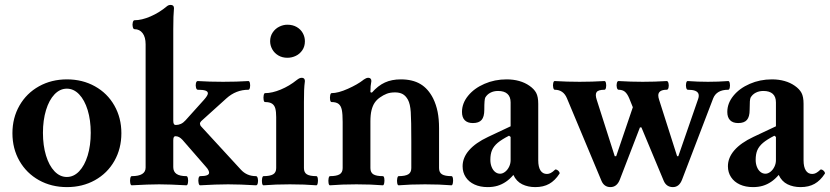

<svg xmlns="http://www.w3.org/2000/svg" viewBox="-20 -746 3359 777"><path d="M30.3 -207Q30.3 -269 58.8 -318.8Q87.4 -368.7 137.7 -396.7Q188.1 -424.8 251 -424.8Q313.9 -424.8 364.2 -396.7Q414.6 -368.7 442.9 -318.8Q471.2 -269 471.2 -207Q471.2 -144.5 442.9 -94.7Q414.6 -44.9 364.2 -16.8Q313.9 11.2 251 11.2Q188.1 11.2 137.7 -16.8Q87.4 -44.9 58.8 -94.7Q30.3 -144.5 30.3 -207ZM347.2 -208.6Q347.2 -259.8 334.8 -300.5Q322.3 -341.2 300.3 -364.2Q278.3 -387.2 250.5 -387.2Q222.7 -387.2 200.6 -364.2Q178.6 -341.1 166.2 -300.4Q153.8 -259.6 153.8 -208.4Q153.8 -157.2 166.2 -116.5Q178.6 -75.8 200.6 -52.8Q222.6 -29.8 250.5 -29.8Q278.3 -29.8 300.3 -52.8Q322.3 -75.9 334.8 -116.6Q347.2 -157.3 347.2 -208.6Z M513.2 -33.2Q569.3 -33.2 569.3 -67.9V-566.9Q569.3 -595.7 557.1 -611.8Q544.9 -627.9 524.4 -627.9Q519.5 -627.9 517.3 -637Q515.1 -646 517.3 -655Q519.5 -664.1 524.4 -664.1Q553.7 -664.1 589.6 -679.7Q625.5 -695.3 656.2 -721.2Q659.2 -723.6 662.8 -724.9Q666.5 -726.1 670.4 -726.1Q684.1 -726.1 684.1 -712.9Q681.2 -685.1 681.2 -627.9V-257.8Q681.2 -248.5 683.6 -244.4Q686 -240.2 691.4 -240.2Q702.1 -240.2 711.9 -244.6Q721.7 -249 730.5 -258.8L805.2 -341.8Q813.5 -351.1 817.4 -357.7Q821.3 -364.3 821.3 -368.2Q821.3 -376 811.3 -379.4Q801.3 -382.8 780.3 -382.8Q775.4 -382.8 773.2 -391.6Q771 -400.4 772.9 -409.2Q774.9 -418 780.3 -418Q827.1 -415 882.8 -415Q938.5 -415 985.4 -418Q989.7 -418 991.5 -409.2Q993.2 -400.4 991.5 -391.6Q989.7 -382.8 985.4 -382.8Q960 -382.8 937.7 -374Q915.5 -365.2 896.5 -348.1L794.4 -255.9Q792 -253.4 790.8 -251.2Q789.6 -249 789.1 -247.1Q789.1 -243.7 790.3 -240.2Q791.5 -236.8 794.4 -233.9L955.1 -59.1Q966.8 -46.4 981.9 -39.8Q997.1 -33.2 1016.1 -33.2Q1021 -33.2 1023.2 -23.9Q1025.4 -14.6 1023.4 -5.4Q1021.5 3.9 1016.1 3.9Q981 2 955.8 1Q930.7 0 903.3 0Q876 0 850.6 1Q825.2 2 790 3.9Q785.6 3.9 783.7 -5.4Q781.7 -14.6 783.4 -23.9Q785.2 -33.2 790 -33.2Q808.1 -33.2 817.1 -36.6Q826.2 -40 826.2 -46.9Q826.2 -51.3 823.2 -57.4Q820.3 -63.5 813.5 -70.8L718.3 -180.2Q711.4 -187.5 704.6 -191.2Q697.8 -194.8 689.5 -194.8Q685.5 -194.8 683.3 -190.7Q681.2 -186.5 681.2 -178.2V-69.8Q681.2 -51.3 694.3 -42.2Q707.5 -33.2 734.4 -33.2Q738.8 -33.2 740.5 -23.9Q742.2 -14.6 740.5 -5.4Q738.8 3.9 734.4 3.9Q698.2 2 673.1 1Q647.9 0 624 0Q600.1 0 575 1Q549.8 2 513.2 3.9Q508.8 3.9 507.1 -5.4Q505.4 -14.6 507.1 -23.9Q508.8 -33.2 513.2 -33.2Z M1046.4 -33.2Q1072.8 -33.2 1085.2 -40.5Q1097.7 -47.9 1097.7 -65.9V-272Q1097.7 -293.9 1094.2 -306.9Q1090.8 -319.8 1081.1 -326.4Q1071.3 -333 1052.7 -333Q1048.3 -333 1046.9 -342Q1045.4 -351.1 1047.1 -360.1Q1048.8 -369.1 1052.7 -369.1Q1081.1 -369.1 1116 -383.5Q1150.9 -397.9 1181.2 -422.4Q1187.5 -427.2 1191.9 -429.2Q1196.3 -431.2 1201.7 -431.2Q1207.5 -431.2 1210.7 -427.7Q1213.9 -424.3 1213.9 -418Q1211.4 -398.9 1210.7 -380.1Q1210 -361.3 1210 -333V-65.9Q1210 -47.9 1221.9 -40.5Q1233.9 -33.2 1260.3 -33.2Q1264.6 -33.2 1266.1 -23.9Q1267.6 -14.6 1265.9 -5.4Q1264.2 3.9 1260.3 3.9Q1212.9 0 1153.3 0Q1093.8 0 1046.4 3.9Q1042 3.9 1040.5 -5.4Q1039.1 -14.6 1040.8 -23.9Q1042.5 -33.2 1046.4 -33.2ZM1073.2 -579.1Q1073.2 -599.1 1083.5 -614.5Q1093.8 -629.9 1109.9 -637.9Q1126 -646 1143.1 -646Q1164.6 -646 1180.7 -636.7Q1196.8 -627.4 1205.3 -612.1Q1213.9 -596.7 1213.9 -579.1Q1213.9 -558.1 1203.6 -543Q1193.4 -527.8 1177.2 -520Q1161.1 -512.2 1143.1 -512.2Q1122.1 -512.2 1106.2 -521.7Q1090.3 -531.2 1081.8 -546.6Q1073.2 -562 1073.2 -579.1Z M1321.8 -333Q1317.4 -333 1315.9 -342Q1314.5 -351.1 1316.2 -360.1Q1317.9 -369.1 1321.8 -369.1Q1348.6 -369.1 1387.9 -386.7Q1427.2 -404.3 1450.2 -422.4L1451.7 -423.8Q1457.5 -427.7 1461.7 -429.4Q1465.8 -431.2 1470.7 -431.2Q1476.6 -431.2 1479.7 -427.7Q1482.9 -424.3 1482.9 -418Q1481 -407.7 1480 -397.5Q1479 -387.2 1479 -373L1484.9 -371.1Q1509.8 -399.4 1537.6 -412.1Q1565.4 -424.8 1602.1 -424.8Q1649.4 -424.8 1681.2 -406Q1712.9 -387.2 1732.9 -347.7Q1745.1 -322.8 1751 -293.5Q1756.8 -264.2 1756.8 -227.1V-69.8H1644.5V-172.9Q1644.5 -259.8 1642.3 -292.5Q1640.1 -325.2 1630.9 -342.3Q1621.6 -358.9 1609.1 -365.5Q1596.7 -372.1 1578.6 -372.1Q1559.1 -372.1 1545.2 -366.7Q1531.2 -361.3 1517.6 -351.6Q1504.9 -342.8 1496.6 -330.8Q1488.3 -318.8 1483.6 -300.3Q1479 -281.7 1479 -254.9V-69.8H1366.7V-252.4Q1366.7 -284.7 1363.3 -301.3Q1359.9 -317.9 1350.3 -325.4Q1340.8 -333 1321.8 -333ZM1315.4 -33.2Q1341.8 -33.2 1354.2 -40.5Q1366.7 -47.9 1366.7 -65.9V-98.6H1479V-65.9Q1479 -47.9 1491 -40.5Q1502.9 -33.2 1529.3 -33.2Q1533.7 -33.2 1535.2 -23.9Q1536.6 -14.6 1534.9 -5.4Q1533.2 3.9 1529.3 3.9Q1481.9 0 1422.4 0Q1362.8 0 1315.4 3.9Q1311 3.9 1309.6 -5.4Q1308.1 -14.6 1309.8 -23.9Q1311.5 -33.2 1315.4 -33.2ZM1593.3 -33.2Q1619.6 -33.2 1632.1 -40.5Q1644.5 -47.9 1644.5 -65.9V-98.6H1756.8V-65.9Q1756.8 -47.9 1768.8 -40.5Q1780.8 -33.2 1807.1 -33.2Q1811.5 -33.2 1813 -23.9Q1814.5 -14.6 1812.7 -5.4Q1811 3.9 1807.1 3.9Q1759.8 0 1700.2 0Q1640.6 0 1593.3 3.9Q1588.9 3.9 1587.4 -5.4Q1585.9 -14.6 1587.6 -23.9Q1589.4 -33.2 1593.3 -33.2Z M1852.1 -73.2Q1852.1 -107.9 1878.2 -137.9Q1904.3 -168 1955.1 -191.9L2046.4 -234.9V-331.5Q2046.4 -354.5 2033.4 -366.2Q2020.5 -377.9 1995.6 -377.9Q1978 -377.9 1964.6 -370.8Q1951.2 -363.8 1943.8 -351.1Q1941.9 -347.2 1940.9 -335.7Q1939.9 -324.2 1939.9 -301.3Q1939.9 -273.4 1929 -260.7Q1918 -248 1893.6 -248Q1872.1 -248 1860.8 -259.5Q1849.6 -271 1849.6 -293Q1849.6 -328.1 1874.3 -358.4Q1898.9 -388.7 1940.4 -406.7Q1981.9 -424.8 2030.3 -424.8Q2057.6 -424.8 2081.1 -418.2Q2104.5 -411.6 2122.6 -398.9Q2141.6 -385.7 2149.9 -370.1Q2158.2 -354.5 2158.2 -325.7V-97.2Q2158.2 -70.3 2167.2 -56.2Q2176.3 -42 2193.4 -42Q2201.2 -42 2208.7 -45.9Q2216.3 -49.8 2226.1 -59.1Q2228.5 -61.5 2233.9 -58.8Q2239.3 -56.2 2242.7 -51Q2246.1 -45.9 2244.1 -43Q2226.1 -15.1 2202.6 -2Q2179.2 11.2 2146 11.2Q2116.7 11.2 2093.3 -0.2Q2069.8 -11.7 2057.6 -38.1Q2043 -21 2027.1 -10.3Q2011.2 0.5 1993.2 5.9Q1975.1 11.2 1953.6 11.2Q1923.3 11.2 1900.4 0.7Q1877.4 -9.8 1864.7 -29.1Q1852.1 -48.3 1852.1 -73.2ZM2046.4 -97.2V-191.9L2040 -196.8Q2010.3 -181.6 1994.1 -168Q1978 -154.3 1971.2 -138.4Q1964.4 -122.6 1964.4 -99.1Q1964.4 -83.5 1969.5 -70.6Q1974.6 -57.6 1983.6 -50.3Q1992.7 -43 2003.9 -43Q2014.2 -43 2024.2 -50.8Q2034.2 -58.6 2040.3 -71.3Q2046.4 -84 2046.4 -97.2Z M2414.1 -14.2 2274.4 -348.1Q2267.1 -365.7 2254.6 -374.3Q2242.2 -382.8 2225.1 -382.8Q2220.7 -382.8 2218.8 -391.8Q2216.8 -400.9 2218.8 -409.7Q2220.7 -418.5 2225.1 -418Q2275.9 -415 2325.7 -415Q2376 -415 2426.3 -418Q2430.7 -418 2432.4 -409.2Q2434.1 -400.4 2432.4 -391.6Q2430.7 -382.8 2426.3 -382.8Q2401.4 -382.8 2394.5 -373.3Q2387.7 -363.8 2395 -341.8L2467.8 -113.8H2473.6L2541 -312L2526.4 -348.1Q2518.6 -366.7 2508.8 -374.8Q2499 -382.8 2483.4 -382.8Q2478.5 -382.8 2476.3 -391.8Q2474.1 -400.9 2476.3 -409.7Q2478.5 -418.5 2483.4 -418Q2532.7 -415 2581.1 -415Q2629.9 -415 2678.2 -418Q2683.1 -418 2685.3 -409.2Q2687.5 -400.4 2685.5 -391.6Q2683.6 -382.8 2678.2 -382.8Q2661.1 -382.8 2652.6 -377Q2644 -371.1 2644 -359.9Q2644 -352.1 2647.5 -341.8L2720.2 -113.8H2725.1L2805.2 -345.2Q2809.6 -357.9 2806.6 -366.2Q2803.7 -374.5 2793 -378.7Q2782.2 -382.8 2763.2 -382.8Q2758.8 -382.8 2756.8 -391.8Q2754.9 -400.9 2756.8 -409.7Q2758.8 -418.5 2763.2 -418Q2804.2 -415 2845.2 -415Q2886.2 -415 2927.2 -418Q2931.6 -418 2933.3 -409.2Q2935.1 -400.4 2933.3 -391.6Q2931.6 -382.8 2927.2 -382.8Q2903.3 -382.8 2888.2 -374Q2873 -365.2 2866.2 -348.1L2740.2 -19Q2734.4 -3.9 2725.1 3.7Q2715.8 11.2 2703.1 11.2Q2690.4 11.2 2680.9 4.9Q2671.4 -1.5 2666 -14.2L2575.7 -230.5H2569.8L2488.3 -19Q2476.6 11.2 2450.2 11.2Q2438 11.2 2428.7 4.9Q2419.4 -1.5 2414.1 -14.2Z M2925.8 -73.2Q2925.8 -107.9 2951.9 -137.9Q2978 -168 3028.8 -191.9L3120.1 -234.9V-331.5Q3120.1 -354.5 3107.2 -366.2Q3094.2 -377.9 3069.3 -377.9Q3051.8 -377.9 3038.3 -370.8Q3024.9 -363.8 3017.6 -351.1Q3015.6 -347.2 3014.6 -335.7Q3013.7 -324.2 3013.7 -301.3Q3013.7 -273.4 3002.7 -260.7Q2991.7 -248 2967.3 -248Q2945.8 -248 2934.6 -259.5Q2923.3 -271 2923.3 -293Q2923.3 -328.1 2948 -358.4Q2972.7 -388.7 3014.2 -406.7Q3055.7 -424.8 3104 -424.8Q3131.3 -424.8 3154.8 -418.2Q3178.2 -411.6 3196.3 -398.9Q3215.3 -385.7 3223.6 -370.1Q3231.9 -354.5 3231.9 -325.7V-97.2Q3231.9 -70.3 3241 -56.2Q3250 -42 3267.1 -42Q3274.9 -42 3282.5 -45.9Q3290 -49.8 3299.8 -59.1Q3302.2 -61.5 3307.6 -58.8Q3313 -56.2 3316.4 -51Q3319.8 -45.9 3317.9 -43Q3299.8 -15.1 3276.4 -2Q3252.9 11.2 3219.7 11.2Q3190.4 11.2 3167 -0.2Q3143.6 -11.7 3131.3 -38.1Q3116.7 -21 3100.8 -10.3Q3085 0.5 3066.9 5.9Q3048.8 11.2 3027.3 11.2Q2997.1 11.2 2974.1 0.7Q2951.2 -9.8 2938.5 -29.1Q2925.8 -48.3 2925.8 -73.2ZM3120.1 -97.2V-191.9L3113.8 -196.8Q3084 -181.6 3067.9 -168Q3051.8 -154.3 3044.9 -138.4Q3038.1 -122.6 3038.1 -99.1Q3038.1 -83.5 3043.2 -70.6Q3048.3 -57.6 3057.4 -50.3Q3066.4 -43 3077.6 -43Q3087.9 -43 3097.9 -50.8Q3107.9 -58.6 3114 -71.3Q3120.1 -84 3120.1 -97.2Z"/></svg>

Font: Junicode Two Beta VF
Style: Regular
Weight: 400
Designer: Peter S. Baker
Foundry: Briery Creek Software
Version: Version 1.031 beta; ttfautohint (v1.8.1.43-b0c9)